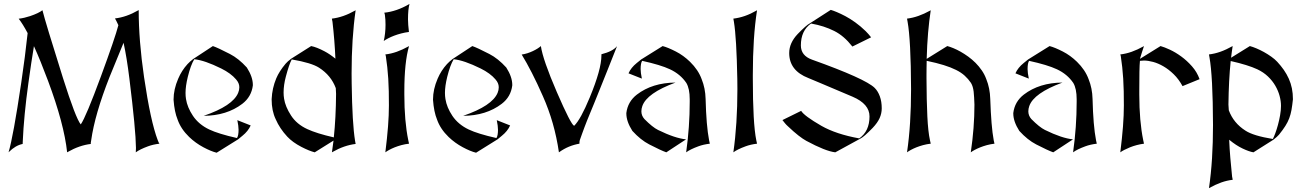

<svg xmlns="http://www.w3.org/2000/svg" viewBox="-20 -791 6782 997"><path d="M24.4 0Q48.8 -81.5 90.3 -361.3Q110.8 -499.5 123.5 -619.1Q98.6 -666 77.1 -693.8Q106.4 -697.3 136.7 -707.5Q181.2 -722.7 200.2 -737.8V-736.8L201.2 -737.8L200.7 -736.8Q215.3 -677.2 307.1 -385.7Q373.5 -175.8 399.4 -145Q426.3 -183.6 503.9 -394Q577.1 -592.8 594.7 -660.2Q592.3 -667 585.4 -679.7L577.1 -695.3Q636.2 -702.1 696.8 -736.8L700.2 -738.8V-738.3V-737.8Q700.2 -581.1 728 -390.6Q761.7 -161.1 799.3 -62.5Q805.7 -45.9 808.1 -44.9Q774.9 -41 748.5 -31.2Q706.1 -15.6 685.1 0Q686 -9.3 686 -22.9Q685.1 -115.2 651.9 -382.8Q638.2 -493.7 621.6 -568.8L548.8 -391.1Q472.2 -196.8 453.6 -63Q451.7 -48.8 451.2 -48.3L451.7 -43.5Q392.6 -36.6 332 -2L328.6 0Q313 -147.5 229.5 -371.1Q189.9 -477.1 156.2 -551.3Q142.6 -469.7 127.4 -359.4Q104 -191.4 98.1 -54.7L97.7 -43.5Q60.5 -36.1 26.4 -2Z M1105 2Q1076.2 -4.9 1035.6 -26.6Q995.1 -48.3 962.4 -79.6Q919.4 -121.1 902.3 -169.9Q885.7 -210.4 881.3 -272.5V-274.4Q881.3 -326.7 905.3 -382.3Q923.3 -424.8 953.6 -458Q966.3 -471.7 982.9 -484.4L1085.4 -551.8Q1111.3 -543 1173.8 -510.7Q1219.2 -487.3 1261.7 -440.4Q1293 -391.6 1293 -350.1Q1293 -349.1 1293 -347.7Q1285.6 -288.1 1238.3 -252Q1157.7 -190.4 1037.6 -189.5Q1189 -241.2 1216.8 -309.1Q1222.7 -323.2 1222.7 -336.9Q1222.7 -337.4 1222.7 -337.9Q1222.7 -338.4 1222.7 -338.9Q1222.7 -359.4 1205.6 -378.9Q1178.7 -410.6 1128.4 -435.5Q1042.5 -478 988.8 -483.4Q970.2 -453.1 955.1 -391.6Q943.4 -343.8 943.4 -308.6Q943.4 -292 945.8 -276.9Q952.6 -233.4 981.9 -189.5Q1012.2 -144.5 1066.4 -118.7Q1113.3 -96.2 1210.4 -74.2L1210.9 -74.7Q1218.8 -86.9 1218.8 -117.2Q1218.8 -136.2 1212.4 -167L1281.7 -139.6Q1268.6 -109.9 1238.8 -85.9Q1216.3 -67.9 1216.3 -67.4Z M1723.6 -333.5Q1699.2 -399.4 1636.7 -439.5Q1597.2 -464.8 1495.1 -482.4L1494.6 -481.9Q1481 -456.1 1464.4 -393.6Q1452.6 -349.6 1452.6 -310.5Q1452.6 -294.9 1455.1 -278.8Q1461.4 -237.3 1491.2 -191.4Q1520.5 -146 1575.7 -120.6Q1624 -98.1 1713.4 -77.6Q1724.1 -178.2 1725.1 -303.7Q1724.6 -318.8 1723.6 -333.5ZM1826.7 -737.8Q1805.7 -591.3 1805.7 -409.7Q1805.7 -391.6 1806.2 -356.9Q1809.1 -149.4 1823.7 -60.1L1826.7 -43.5Q1767.6 -36.6 1707 -2L1703.6 0Q1708 -29.3 1711.9 -61L1614.3 0Q1585.4 -7.3 1544.9 -28.3Q1499 -52.2 1471.7 -81.5Q1432.6 -123.5 1411.6 -171.9Q1390.6 -215.8 1390.6 -274.4Q1390.6 -276.4 1390.6 -276.4Q1393.1 -333 1414.6 -384.3Q1429.7 -420.4 1462.9 -460Q1473.1 -472.2 1492.2 -486.3L1595.7 -551.8Q1624 -546.4 1665.5 -524.4Q1692.4 -510.3 1721.7 -486.3Q1717.8 -579.1 1706.5 -677.7L1704.6 -687L1703.6 -692.9V-694.3Q1762.2 -701.2 1823.2 -735.8Z M1972.7 -578.1Q1981.9 -618.2 1981.9 -662.1Q1981.9 -675.3 1981.2 -688.5Q1980.5 -701.7 1978.5 -714.8L1975.6 -725.1Q2038.6 -731.4 2103 -768.6L2106.4 -770.5Q2098.6 -742.7 2098.6 -690.9Q2098.6 -677.2 2099.9 -660.9Q2101.1 -644.5 2103.5 -625Q2083.5 -622.6 2063.7 -617.4Q2043.9 -612.3 2026.6 -605.7Q2009.3 -599.1 1995.4 -591.8Q1981.4 -584.5 1972.7 -578.1ZM1981 0Q1990.2 -73.7 1994.9 -134Q1999.5 -194.3 1999.5 -243.2Q1999.5 -282.7 1998.8 -317.1Q1998 -351.6 1996.1 -382.6Q1994.1 -413.6 1991 -442.4Q1987.8 -471.2 1983.4 -500.5L1981 -508.3Q2010.7 -511.7 2040.3 -522.2Q2069.8 -532.7 2100.6 -549.8L2104 -551.8Q2079.6 -467.3 2079.6 -316.9V-299.8Q2079.6 -162.6 2100.1 -62.5L2104 -44.9Q2083 -42.5 2064.2 -37.4Q2045.4 -32.2 2029.5 -25.9Q2013.7 -19.5 2001.2 -12.7Q1988.8 -5.9 1981 0Z M2452.1 2Q2423.3 -4.9 2382.8 -26.6Q2342.3 -48.3 2309.6 -79.6Q2266.6 -121.1 2249.5 -169.9Q2232.9 -210.4 2228.5 -272.5V-274.4Q2228.5 -326.7 2252.4 -382.3Q2270.5 -424.8 2300.8 -458Q2313.5 -471.7 2330.1 -484.4L2432.6 -551.8Q2458.5 -543 2521 -510.7Q2566.4 -487.3 2608.9 -440.4Q2640.1 -391.6 2640.1 -350.1Q2640.1 -349.1 2640.1 -347.7Q2632.8 -288.1 2585.4 -252Q2504.9 -190.4 2384.8 -189.5Q2536.1 -241.2 2564 -309.1Q2569.8 -323.2 2569.8 -336.9Q2569.8 -337.4 2569.8 -337.9Q2569.8 -338.4 2569.8 -338.9Q2569.8 -359.4 2552.7 -378.9Q2525.9 -410.6 2475.6 -435.5Q2389.6 -478 2335.9 -483.4Q2317.4 -453.1 2302.2 -391.6Q2290.5 -343.8 2290.5 -308.6Q2290.5 -292 2293 -276.9Q2299.8 -233.4 2329.1 -189.5Q2359.4 -144.5 2413.6 -118.7Q2460.4 -96.2 2557.6 -74.2L2558.1 -74.7Q2565.9 -86.9 2565.9 -117.2Q2565.9 -136.2 2559.6 -167L2628.9 -139.6Q2615.7 -109.9 2585.9 -85.9Q2563.5 -67.9 2563.5 -67.4Z M2882.3 0Q2859.9 -154.8 2799.3 -291Q2769.5 -358.9 2741.9 -412.6Q2714.4 -466.3 2689 -507.8Q2703.6 -509.8 2718.8 -514.6Q2733.9 -519.5 2747.3 -525.9Q2760.7 -532.2 2771.5 -539.1Q2782.2 -545.9 2788.6 -551.8Q2798.8 -481 2871.6 -312.5Q2944.8 -143.6 2961.4 -137.7Q2995.1 -170.4 3042.5 -285.2Q3103 -431.2 3103 -502.9V-509.3Q3161.6 -523.9 3184.1 -551.3Q3155.3 -478.5 3133.3 -423.6Q3111.3 -368.7 3094.7 -327.4Q3078.1 -286.1 3065.9 -256.1Q3053.7 -226.1 3044.4 -203.9Q3035.2 -181.6 3028.3 -164.6Q3021.5 -147.5 3015.6 -131.8Q3009.8 -116.2 3003.9 -100.1Q2998 -84 2990.7 -63Q2988.8 -57.6 2988.8 -44.9Q2932.1 -35.2 2885.3 -2Z M3243.7 -410.2Q3256.3 -439.5 3286.6 -463.9L3309.6 -482.4L3420.9 -551.8Q3448.7 -544.4 3489.7 -523.4Q3528.8 -503.4 3563 -470.2Q3606 -428.2 3623.5 -379.9Q3642.6 -333 3644 -277.3Q3647.5 -138.7 3662.1 -62.5L3666 -44.9Q3632.8 -41 3606.4 -31.2Q3564 -15.6 3543 0Q3561.5 -131.8 3561.5 -262.2Q3561.5 -268.6 3561.5 -275.4Q3561.5 -331.1 3543.9 -360.4Q3513.2 -405.8 3459 -431.2Q3410.2 -454.1 3314.5 -475.1Q3306.6 -462.9 3306.6 -432.6Q3306.6 -413.6 3313 -382.8ZM3439.9 0Q3412.1 -9.8 3351.6 -41Q3306.2 -64.5 3263.7 -111.3Q3232.4 -160.2 3232.4 -201.7Q3232.4 -202.6 3232.4 -204.1Q3239.7 -263.2 3287.1 -299.8Q3367.2 -361.3 3487.8 -362.3Q3338.9 -307.6 3315.4 -240.2Q3310.5 -226.1 3310.5 -212.9Q3310.5 -190.4 3326.2 -172.9Q3368.2 -130.4 3397 -116.2Q3485.4 -72.8 3542.5 -67.4Z M3788.1 0Q3809.1 -146.5 3809.1 -328.1Q3809.1 -355 3808.6 -380.9Q3804.7 -594.7 3791 -677.7L3788.1 -694.3Q3847.7 -701.2 3907.7 -735.8L3911.1 -737.8Q3889.2 -599.1 3889.2 -401.9Q3889.2 -393.6 3889.2 -384.8Q3889.2 -150.4 3907.2 -62.5L3911.1 -44.9Q3877.9 -41 3851.6 -31.2Q3809.1 -15.6 3788.1 0Z M4293.9 -739.7Q4306.2 -736.3 4325.9 -728Q4345.7 -719.7 4369.9 -707Q4394 -694.3 4420.9 -675Q4447.8 -655.8 4475.1 -629.4Q4482.9 -621.6 4490 -613.5Q4497.1 -605.5 4503.4 -597.2L4406.2 -549.3Q4383.8 -577.6 4360.8 -597.4Q4337.9 -617.2 4311.5 -630.4Q4285.2 -643.6 4255.9 -653.1Q4226.6 -662.6 4191.4 -668.9Q4138.7 -631.8 4138.7 -555.2Q4138.7 -502 4196.3 -481.4Q4473.6 -382.3 4522 -334.5Q4539.1 -317.4 4548.8 -290.5Q4558.6 -263.7 4558.6 -228.5Q4558.6 -202.1 4547.6 -177.7Q4536.6 -153.3 4511.7 -127Q4466.8 -80.6 4447.8 -71.3L4317.4 0Q4266.6 -5.9 4167 -59.6Q4149.9 -68.8 4126 -87.4Q4102.1 -106 4071.3 -135.3Q4063 -142.6 4056.2 -150.9Q4049.3 -159.2 4043 -167.5L4140.1 -215.3Q4156.2 -189 4245.1 -137.7Q4321.3 -94.2 4441.9 -72.3Q4495.1 -109.9 4495.1 -186.5Q4495.1 -251 4407.7 -288.6Q4298.8 -334.5 4241.7 -358.9Q4184.6 -383.3 4177.7 -385.7Q4078.1 -424.3 4078.1 -515.6Q4078.1 -567.9 4122.1 -614.3Q4167 -660.6 4185.5 -669.9Z M4689.9 0Q4700.7 -73.7 4705.8 -155.3Q4710.9 -236.8 4710.9 -328.1Q4710.4 -457 4705.8 -544.4Q4701.2 -631.8 4692.9 -677.7L4689.9 -694.3Q4719.2 -697.8 4749 -708.3Q4778.8 -718.8 4809.6 -735.8L4813 -737.8Q4804.7 -683.1 4799.3 -620.6Q4793.9 -558.1 4792 -485.4L4898.9 -551.8Q4912.6 -548.3 4930.4 -541Q4948.2 -533.7 4967.8 -522.7Q4987.3 -511.7 5007.6 -497.1Q5027.8 -482.4 5045.7 -464.6Q5063.5 -446.8 5078.1 -425.5Q5092.8 -404.3 5101.6 -379.9Q5120.6 -333 5122.1 -277.3Q5124.5 -206.1 5128.9 -152.6Q5133.3 -99.1 5140.1 -62.5L5144 -44.9Q5123.5 -42.5 5104.7 -37.4Q5085.9 -32.2 5070.1 -25.9Q5054.2 -19.5 5041.5 -12.7Q5028.8 -5.9 5021 0Q5040 -127.9 5040 -247.6Q5039.1 -268.6 5038.3 -285.2Q5037.6 -301.8 5035.9 -315.2Q5034.2 -328.6 5031 -339.6Q5027.8 -350.6 5022 -360.4Q5007.8 -381.3 4989.5 -397.9Q4971.2 -414.6 4944.3 -428Q4917.5 -441.4 4880.6 -452.9Q4843.8 -464.4 4792.5 -475.1H4792Q4791.5 -457 4791.3 -438.7Q4791 -420.4 4791 -401.9V-384.8Q4791.5 -267.1 4795.4 -187Q4799.3 -106.9 4809.1 -62.5L4813 -44.9Q4792 -42.5 4773.2 -37.4Q4754.4 -32.2 4738.5 -25.9Q4722.7 -19.5 4710.2 -12.7Q4697.8 -5.9 4689.9 0Z M5252.9 -410.2Q5265.6 -439.5 5295.9 -463.9L5318.8 -482.4L5430.2 -551.8Q5458 -544.4 5499 -523.4Q5538.1 -503.4 5572.3 -470.2Q5615.2 -428.2 5632.8 -379.9Q5651.9 -333 5653.3 -277.3Q5656.7 -138.7 5671.4 -62.5L5675.3 -44.9Q5642.1 -41 5615.7 -31.2Q5573.2 -15.6 5552.2 0Q5570.8 -131.8 5570.8 -262.2Q5570.8 -268.6 5570.8 -275.4Q5570.8 -331.1 5553.2 -360.4Q5522.5 -405.8 5468.3 -431.2Q5419.4 -454.1 5323.7 -475.1Q5315.9 -462.9 5315.9 -432.6Q5315.9 -413.6 5322.3 -382.8ZM5449.2 0Q5421.4 -9.8 5360.8 -41Q5315.4 -64.5 5272.9 -111.3Q5241.7 -160.2 5241.7 -201.7Q5241.7 -202.6 5241.7 -204.1Q5249 -263.2 5296.4 -299.8Q5376.5 -361.3 5497.1 -362.3Q5348.1 -307.6 5324.7 -240.2Q5319.8 -226.1 5319.8 -212.9Q5319.8 -190.4 5335.4 -172.9Q5377.4 -130.4 5406.2 -116.2Q5494.6 -72.8 5551.8 -67.4Z M5797.4 0Q5806.6 -73.7 5811.3 -134Q5815.9 -194.3 5815.9 -243.2Q5815.9 -282.7 5815.2 -317.1Q5814.5 -351.6 5812.5 -382.6Q5810.5 -413.6 5807.4 -442.4Q5804.2 -471.2 5799.8 -500.5L5797.4 -508.3Q5827.1 -511.7 5856.7 -522.2Q5886.2 -532.7 5917 -549.8L5920.4 -551.8Q5915.5 -537.6 5910.2 -520.8Q5904.8 -503.9 5899.4 -485.4L6006.3 -551.8Q6025.9 -546.4 6054.9 -533Q6084 -519.5 6113.8 -497.8Q6143.6 -476.1 6169.7 -446.5Q6195.8 -417 6209 -379.9L6120.6 -343.8Q6100.6 -380.4 6074.7 -405.5Q6048.8 -430.7 6021.5 -446.5Q5994.1 -462.4 5967.8 -469.5Q5941.4 -476.6 5920.4 -476.6Q5910.2 -476.6 5899.9 -475.1H5899.4Q5897.5 -457 5896.7 -417.7Q5896 -378.4 5896 -316.9V-299.8Q5896 -162.6 5916.5 -62.5L5920.4 -44.9Q5901.4 -42.5 5882.8 -37.6Q5864.3 -32.7 5847.9 -26.1Q5831.5 -19.5 5818.4 -12.7Q5805.2 -5.9 5797.4 0Z M6360.8 -218.3Q6385.3 -151.9 6447.8 -112.3Q6488.3 -85.9 6589.4 -69.3L6589.8 -69.8Q6594.7 -79.1 6602.1 -98.6Q6609.4 -118.2 6616 -142.3Q6622.6 -166.5 6627.2 -192.6Q6631.8 -218.8 6631.8 -241.2Q6631.8 -266.1 6624.5 -293.2Q6617.2 -320.3 6602.3 -345.9Q6587.4 -371.6 6564.2 -393.8Q6541 -416 6508.8 -431.2Q6484.9 -442.4 6450.4 -453.1Q6416 -463.9 6370.6 -474.1Q6360.4 -374 6358.9 -248ZM6257.8 186Q6268.6 112.3 6273.7 30.8Q6278.8 -50.8 6278.8 -142.1Q6278.3 -271 6273.7 -358.4Q6269 -445.8 6260.7 -491.7L6257.8 -508.3Q6287.1 -511.7 6316.9 -522.2Q6346.7 -532.7 6380.9 -551.8Q6378.4 -537.1 6376.5 -522Q6374.5 -506.8 6372.6 -491.2L6470.2 -551.8Q6484.9 -547.9 6504.2 -539.8Q6523.4 -531.7 6543.2 -520.8Q6563 -509.8 6581.3 -496.8Q6599.6 -483.9 6612.3 -470.2Q6631.3 -449.7 6646.5 -428Q6661.6 -406.2 6672.4 -382.3Q6683.1 -358.4 6688.5 -332Q6693.8 -305.7 6693.8 -275.4Q6690.4 -243.2 6686.3 -220Q6682.1 -196.8 6674.6 -176.8Q6667 -156.7 6654.5 -137Q6642.1 -117.2 6621.6 -91.8Q6616.7 -85.9 6609.4 -79.6Q6602.1 -73.2 6592.3 -65.4L6488.8 0Q6465.8 -3.9 6432.4 -19.8Q6398.9 -35.6 6362.8 -65.4Q6364.7 -18.6 6368.7 28.8Q6372.6 76.2 6377.9 126L6380.9 141.1V142.6Q6351.1 146 6321.5 156.5Q6292 167 6257.8 186Z"/></svg>

Font: MedievalSharp
Style: Regular
Weight: 500
Version: Version 1.0